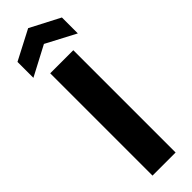

<svg xmlns="http://www.w3.org/2000/svg" viewBox="-338 -930 929 929"><g transform="rotate(-45 127.0 -465.0)"><path d="M48 0V-700H206V0ZM-25 -742V-851L127 -930L279 -851V-742L127 -822Z"/></g></svg>

Font: Rethink Sans ExtraBold
Style: Regular
Weight: 800
Designer: The Rethink Sans project authors (Hans Thiessen). DM Sans designed by Colophon Foundry.
Foundry: Rethink Communications LLC
Version: Version 1.001